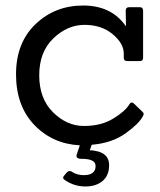

<svg xmlns="http://www.w3.org/2000/svg" viewBox="-20 -519 579 695"><path d="M215 133Q204 126 212 117L222 105Q230 97 239 102Q258 115 283 115Q326 115 326 82Q326 56 277 56Q264 56 259.5 52Q255 48 258 39L269 7Q170 2 104 -67Q38 -136 38 -250Q38 -364 108.5 -431.5Q179 -499 281 -499Q383 -499 435 -425H436L435 -480Q435 -493 448 -493H486Q498 -493 498 -480V-310Q498 -298 486 -298H440Q428 -298 428 -310V-327Q427 -363 387 -396Q347 -429 285.5 -429Q224 -429 173 -380Q122 -331 122 -246.5Q122 -162 172 -112.5Q222 -63 284 -63Q346 -63 389.5 -89.5Q433 -116 448 -141Q455 -153 465 -144L494 -116Q500 -111 500 -106.5Q500 -102 497 -98Q483 -71 434 -36Q385 -1 312 5L305 25Q319 25 338 30Q375 42 375 79Q375 116 351.5 136Q328 156 288.5 156Q249 156 215 133Z"/></svg>

Font: Sanchez
Style: Regular
Weight: 400
Designer: Daniel Hernández
Foundry: LatinoType
Version: Version 1.001